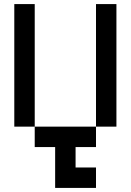

<svg xmlns="http://www.w3.org/2000/svg" viewBox="-20 -720 640 940"><path d="M250 200V0H150V-100H50V-700H150V-100H450V-700H550V-100H450V0H350V100H450V200Z"/></svg>

Font: Matrix Sans
Style: Regular
Weight: 400
Designer: Brad Neil
Version: Version 1.100